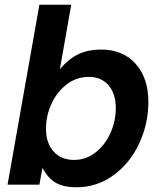

<svg xmlns="http://www.w3.org/2000/svg" viewBox="-20 -783 683 814"><path d="M160 -71 147 0H12L147 -763H282L234 -490Q274 -536 315 -554.5Q356 -573 408 -573Q501 -573 555 -512.5Q609 -452 609 -351Q609 -258 570 -174.5Q531 -91 461 -40Q391 11 304 11Q252 11 218.5 -7Q185 -25 160 -71ZM471 -325Q471 -385 440.5 -421Q410 -457 356 -457Q304 -457 262.5 -425Q221 -393 198 -342.5Q175 -292 175 -237Q175 -177 207 -141Q239 -105 294 -105Q345 -105 385.5 -137Q426 -169 448.5 -219.5Q471 -270 471 -325Z"/></svg>

Font: Open Sauce One
Style: Bold Italic
Weight: 700
Italic angle: -10°
Designer: Alfredo Marco Pradil
Foundry: Creative Sauce Fz LLC
Version: Version 1.477